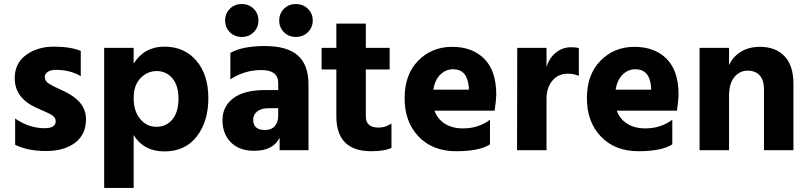

<svg xmlns="http://www.w3.org/2000/svg" viewBox="-20 -744 4005 951"><path d="M406 -153Q406 -78 352 -37Q298 4 207.5 4Q117 4 55 -27V-157Q124 -109 201 -109Q256 -109 256 -144Q256 -163 234 -176Q218 -185 191 -196.5Q164 -208 154 -213Q53 -261 53 -357Q53 -431 109.5 -472Q166 -513 247 -513Q328 -513 380 -492V-367Q327 -398 256 -398Q230 -398 216 -387.5Q202 -377 202 -364.5Q202 -352 207 -344Q212 -336 223.5 -329Q235 -322 245.5 -316.5Q256 -311 274 -303Q342 -274 374 -238Q406 -202 406 -153Z M756.5 -392Q710 -392 676 -357Q642 -322 642 -258Q642 -194 674 -155Q706 -116 755 -116Q804 -116 834 -152.5Q864 -189 864 -255Q864 -321 833.5 -356.5Q803 -392 756.5 -392ZM642 187H496V-507H642V-429Q695 -513 794 -513Q893 -513 952.5 -443.5Q1012 -374 1012 -258Q1012 -142 954.5 -68Q897 6 794.5 6Q692 6 642 -75Z M1177.5 -724Q1213 -724 1236.5 -700.5Q1260 -677 1260 -642.5Q1260 -608 1236.5 -584.5Q1213 -561 1177.5 -561Q1142 -561 1118.5 -584.5Q1095 -608 1095 -642.5Q1095 -677 1118.5 -700.5Q1142 -724 1177.5 -724ZM1445.5 -724Q1481 -724 1505 -700.5Q1529 -677 1529 -642.5Q1529 -608 1505 -584.5Q1481 -561 1445.5 -561Q1410 -561 1386.5 -584.5Q1363 -608 1363 -642.5Q1363 -677 1386.5 -700.5Q1410 -724 1445.5 -724ZM1239 3Q1165 3 1123.5 -39Q1082 -81 1082 -149Q1082 -217 1135.5 -257.5Q1189 -298 1294 -298H1358V-333Q1358 -397 1274.5 -397Q1191 -397 1121 -351V-482Q1181 -516 1291.5 -516Q1402 -516 1455 -469.5Q1508 -423 1508 -325V0H1365V-62Q1333 3 1239 3ZM1293 -100Q1324 -100 1341 -119Q1358 -138 1358 -171V-208H1311Q1274 -208 1254 -192Q1234 -176 1234 -151Q1234 -100 1293 -100Z M1819 5Q1646 5 1646 -168V-400H1573V-507H1646V-627H1792V-507H1910V-400H1792V-167Q1792 -140 1807.5 -126Q1823 -112 1855.5 -112Q1888 -112 1919 -132V-11Q1882 5 1819 5Z M2224 -401Q2189 -401 2162 -375.5Q2135 -350 2126 -300H2302V-312Q2295 -401 2224 -401ZM2407 -29Q2355 5 2239 5Q2123 5 2053.5 -67.5Q1984 -140 1984 -257.5Q1984 -375 2051.5 -443.5Q2119 -512 2219.5 -512Q2320 -512 2379 -452.5Q2438 -393 2438 -275Q2438 -252 2430 -196H2132Q2147 -154 2184 -131Q2221 -108 2273 -108Q2350 -108 2407 -151Z M2687 0H2541L2542 -507H2687V-413Q2701 -457 2733.5 -483.5Q2766 -510 2809 -510Q2833 -510 2847 -506V-368Q2823 -379 2792 -379Q2745 -379 2716 -344.5Q2687 -310 2687 -253Z M3127 -401Q3092 -401 3065 -375.5Q3038 -350 3029 -300H3205V-312Q3198 -401 3127 -401ZM3310 -29Q3258 5 3142 5Q3026 5 2956.5 -67.5Q2887 -140 2887 -257.5Q2887 -375 2954.5 -443.5Q3022 -512 3122.5 -512Q3223 -512 3282 -452.5Q3341 -393 3341 -275Q3341 -252 3333 -196H3035Q3050 -154 3087 -131Q3124 -108 3176 -108Q3253 -108 3310 -151Z M3910 0H3764V-302Q3764 -347 3743 -370.5Q3722 -394 3683 -394Q3644 -394 3617.5 -362.5Q3591 -331 3591 -268V0H3445V-507H3591V-421Q3610 -463 3649.5 -487.5Q3689 -512 3744 -512Q3822 -512 3866 -465.5Q3910 -419 3910 -329Z"/></svg>

Font: Hind Madurai
Style: Bold
Weight: 700
Designer: Jyotish Sonowal
Foundry: Indian Type Foundry
Version: Version 0.702;PS 1.0;hotconv 1.0.81;makeotf.lib2.5.63406